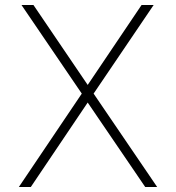

<svg xmlns="http://www.w3.org/2000/svg" viewBox="-20 -743 700 763"><path d="M604.5 0H557L328.5 -335.5L102.5 0H55L305 -371L65.5 -723H113L328.5 -405.5L542.5 -723H590.5L352 -371Z"/></svg>

Font: Public Sans Thin
Style: Regular
Weight: 100
Designer: The Public Sans project authors (U.S. Web Design System). Libre Franklin designed by Pablo Impallari and Rodrigo Fuenzal
Version: Version 1.008